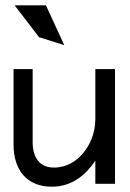

<svg xmlns="http://www.w3.org/2000/svg" viewBox="-20 -692 491 723"><path d="M222 -522 153 -672H35L127 -552ZM31 -432V-148C31 -53 80 11 175 11C253 11 304 -35 339 -87V0H413V-432H339V-245C339 -189 318 -144 291 -113C267 -85 231 -61 183 -61C128 -61 103 -101 103 -156V-432Z"/></svg>

Font: Charger
Style: Regular
Weight: 400
Designer: Jasper
Foundry: Cannot Into Space Fonts
Version: Version 0.98